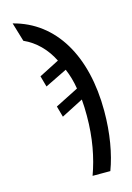

<svg xmlns="http://www.w3.org/2000/svg" viewBox="-146 -837 792 1149"><g transform="rotate(-15 250.0 -262.5)"><path d="M279 240H389C425 144 447 21 447 -118C447 -459 305 -701 53 -765L88 -648C160 -616 219 -557 257 -480L132 -416L151 -348L288 -415C304 -378 317 -334 324 -289L180 -216L199 -148L335 -218C338 -189 339 -149 339 -116C339 21 316 138 279 240Z"/></g></svg>

Font: Noto Sans Mono ExtraCondensed SemiBold
Style: Regular
Weight: 600
Width: 2
Designer: Monotype Design Team
Foundry: Monotype Imaging Inc.
Version: Version 2.014